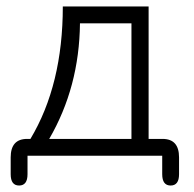

<svg xmlns="http://www.w3.org/2000/svg" viewBox="-20 -481 599 593"><path d="M65 0V57Q65 92 39 92Q13 92 13 57V5Q13 -52 64 -52H74Q174 -219 174 -461H439V-52H482Q533 -52 533 5V57Q533 92 507 92Q481 92 481 57V0ZM132 -52H386V-409H227Q225 -212 132 -52Z"/></svg>

Font: Jura
Style: Regular
Weight: 400
Designer: Daniel Johnson, Alexei Vanyashin
Foundry: Daniel Johnson
Version: Version 5.103